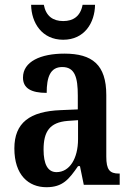

<svg xmlns="http://www.w3.org/2000/svg" viewBox="-20 -772 551 802"><path d="M244 -606C333 -606 376 -677 377 -752H325C316 -704 286 -684 244 -684C202 -684 172 -704 163 -752H110C111 -677 155 -606 244 -606ZM174 10C242 10 268 -23 306 -78H314L330 0H480V-47H477C438 -47 424 -63 424 -118V-375C424 -502 365 -548 249 -548C150 -548 76 -515 76 -448C76 -404 109 -384 175 -384C175 -450 190 -492 240 -492C293 -492 305 -448 305 -373V-315L234 -312C104 -307 40 -259 40 -152C40 -41 99 10 174 10ZM216 -53C179 -53 162 -87 162 -147C162 -222 187 -261 263 -267L306 -270V-191C306 -110 271 -53 216 -53Z"/></svg>

Font: Noto Serif Ethiopic Condensed SemiBold
Style: Regular
Weight: 600
Width: 3
Designer: Monotype Design Team
Foundry: Monotype Imaging Inc.
Version: Version 2.102